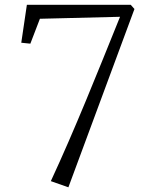

<svg xmlns="http://www.w3.org/2000/svg" viewBox="-20 -632 644 806"><path d="M193.4 128.4 267.1 154.3 544.4 -594.2 528.8 -611.8H92.8L69.3 -452.6L107.4 -448.7L147.5 -553.2L483.9 -561.5C386.2 -319.8 294.9 -90.3 193.4 128.4Z"/></svg>

Font: Merriweather
Style: Light
Weight: 250
Designer: Eben Sorkin ( eben@eyebytes.com )
Foundry: Sorkin Type Co.
Version: Version 1.003